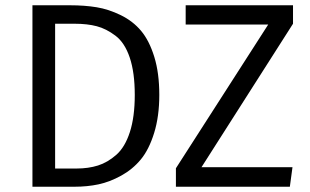

<svg xmlns="http://www.w3.org/2000/svg" viewBox="-20 -708 1177 728"><path d="M245 -688Q301 -688 346.5 -680.5Q392 -673 438 -650.5Q484 -628 515 -591Q546 -554 565 -492.5Q584 -431 584 -348Q584 -267 564.5 -204Q545 -141 514 -103.5Q483 -66 439.5 -42Q396 -18 353.5 -9Q311 0 263 0H103V-688ZM1091 -688V-618L744 -74H1089L1079 0H647V-70L997 -615H684V-688ZM263 -618H189V-69H270Q315 -69 351.5 -80.5Q388 -92 421 -121Q454 -150 472.5 -207.5Q491 -265 491 -348Q491 -433 472 -489.5Q453 -546 418 -572.5Q383 -599 347 -608.5Q311 -618 263 -618Z"/></svg>

Font: FiraGO Book
Style: Regular
Weight: 350
Designer: bBox Type
Foundry: bBox Type GmbH
Version: Version 1.001;PS 001.001;hotconv 1.0.88;makeotf.lib2.5.64775